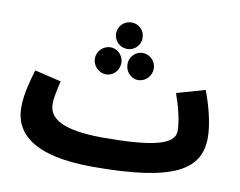

<svg xmlns="http://www.w3.org/2000/svg" viewBox="-80 -834 1204 963"><g transform="rotate(10 522.0 -352.5)"><path d="M516 -591C554 -591 583 -622 583 -658C583 -696 554 -726 516 -726C478 -726 448 -696 448 -658C448 -622 478 -591 516 -591ZM434 -447C470 -447 500 -479 500 -517C500 -553 470 -585 434 -585C396 -585 365 -553 365 -517C365 -479 396 -447 434 -447ZM597 -447C635 -447 665 -479 665 -517C665 -553 635 -585 597 -585C560 -585 531 -553 531 -517C531 -479 560 -447 597 -447ZM196 -255C196 -290 207 -334 216 -373L81 -405C66 -354 44 -281 44 -211C44 -84 139 21 449 21C858 21 992 -56 992 -223C992 -296 966 -389 940 -457L796 -416C820 -348 837 -280 837 -229C837 -161 729 -132 475 -132C266 -132 196 -181 196 -255Z"/></g></svg>

Font: Noto Sans Arabic UI Extra
Style: Regular
Weight: 800
Designer: Nadine Chahine - Monotype Design Team
Foundry: Monotype Imaging Inc.
Version: Version 1.900